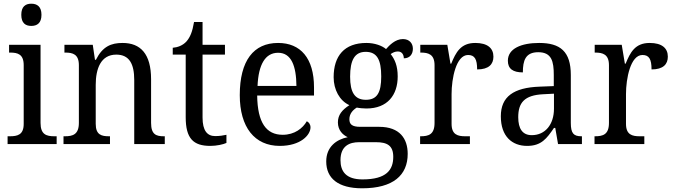

<svg xmlns="http://www.w3.org/2000/svg" viewBox="-20 -778 3641 1037"><path d="M149 -638C180 -638 204 -653 204 -698C204 -743 180 -758 149 -758C118 -758 95 -743 95 -698C95 -653 118 -638 149 -638ZM21 0H286V-42H274C231 -42 199 -51 199 -114V-536H29V-494H35C76 -494 108 -485 108 -426V-109C108 -50 75 -42 33 -42H21Z M323 0H574V-42H569C529 -42 497 -49 497 -109V-320C497 -406 524 -483 608 -483C679 -483 705 -432 705 -346V0H870V-42H865C824 -42 796 -51 796 -114V-350C796 -487 739 -546 642 -546C580 -546 534 -527 498 -455H493L481 -536H328V-494H333C373 -494 406 -485 406 -426V-114C406 -51 372 -42 331 -42H323Z M1116 10C1150 10 1186 2 1203 -6V-50C1184 -46 1166 -43 1142 -43C1099 -43 1074 -73 1074 -143V-483H1195V-536H1074V-659H1028C1019 -606 1007 -577 987 -554C967 -532 939 -522 913 -520V-483H983V-145C983 -30 1024 10 1116 10Z M1491 10C1604 10 1657 -49 1657 -90C1657 -107 1647 -119 1637 -123C1615 -85 1571 -50 1507 -50C1418 -50 1371 -115 1369 -262H1676V-306C1676 -464 1603 -546 1482 -546C1350 -546 1275 -451 1275 -264C1275 -91 1355 10 1491 10ZM1581 -314H1371C1376 -430 1413 -493 1482 -493C1554 -493 1580 -421 1581 -314Z M1936 239C2104 239 2182 168 2182 53C2182 -29 2139 -93 2028 -93H1926C1881 -93 1867 -107 1867 -134C1867 -164 1886 -184 1907 -197C1920 -194 1944 -192 1959 -192C2073 -192 2128 -265 2128 -365C2128 -423 2112 -458 2090 -486C2102 -494 2113 -500 2129 -500C2152 -500 2161 -481 2161 -463C2195 -463 2210 -487 2210 -515C2210 -543 2192 -567 2156 -567C2114 -567 2082 -532 2065 -513C2044 -531 2004 -546 1959 -546C1840 -546 1782 -476 1782 -361C1782 -294 1814 -234 1867 -210C1827 -184 1805 -157 1805 -117C1805 -74 1832 -49 1858 -37C1797 -25 1742 15 1742 94C1742 185 1806 239 1936 239ZM1956 -239C1896 -239 1871 -279 1871 -364C1871 -454 1896 -498 1955 -498C2016 -498 2039 -456 2039 -365C2039 -278 2017 -239 1956 -239ZM1938 191C1848 191 1819 147 1819 87C1819 9 1869 -10 1919 -10H2011C2071 -10 2104 8 2104 69C2104 139 2068 191 1938 191Z M2249 0H2518V-42H2493C2453 -42 2419 -50 2419 -109V-270C2419 -353 2443 -481 2508 -481C2544 -481 2557 -458 2557 -403C2620 -403 2645 -431 2645 -472C2645 -518 2613 -546 2547 -546C2468 -546 2442 -495 2417 -434H2413L2396 -536H2250V-494H2253C2293 -494 2327 -485 2327 -426V-114C2327 -51 2294 -42 2252 -42H2249Z M2827 10C2904 10 2933 -30 2972 -87H2979L2994 0H3123V-42H3120C3078 -42 3063 -58 3063 -114V-373C3063 -500 3006 -546 2892 -546C2796 -546 2723 -516 2723 -450C2723 -406 2751 -387 2804 -387C2804 -451 2818 -496 2887 -496C2960 -496 2971 -446 2971 -373V-313L2895 -310C2754 -305 2685 -256 2685 -150C2685 -41 2746 10 2827 10ZM2852 -48C2802 -48 2779 -83 2779 -145C2779 -223 2812 -264 2914 -269L2972 -272V-191C2972 -106 2925 -48 2852 -48Z M3191 0H3460V-42H3435C3395 -42 3361 -50 3361 -109V-270C3361 -353 3385 -481 3450 -481C3486 -481 3499 -458 3499 -403C3562 -403 3587 -431 3587 -472C3587 -518 3555 -546 3489 -546C3410 -546 3384 -495 3359 -434H3355L3338 -536H3192V-494H3195C3235 -494 3269 -485 3269 -426V-114C3269 -51 3236 -42 3194 -42H3191Z"/></svg>

Font: Noto Serif Thai SemiCondensed
Style: Regular
Weight: 400
Width: 4
Designer: Monotype Design Team
Foundry: Monotype Imaging Inc.
Version: Version 2.002